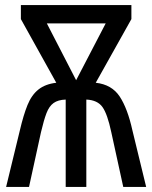

<svg xmlns="http://www.w3.org/2000/svg" viewBox="-20 -734 598 754"><path d="M496 -714V-659L356 -409Q419 -402 450 -355Q481 -308 500 -222L554 0H464L417 -215Q402 -286 382.5 -313.5Q363 -341 319 -343V0H238V-343Q208 -342 190.5 -329.5Q173 -317 162.5 -289.5Q152 -262 141 -215L94 0H4L58 -222Q72 -282 88 -321.5Q104 -361 131 -382.5Q158 -404 201 -409L62 -659V-714ZM395 -642H164L279 -419Z"/></svg>

Font: Noto Sans ExtraCondensed
Style: Regular
Weight: 400
Width: 2
Designer: Monotype Design Team
Foundry: Monotype Imaging Inc.
Version: Version 2.013; ttfautohint (v1.8.4.7-5d5b)